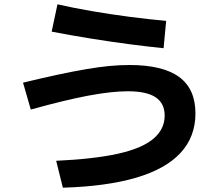

<svg xmlns="http://www.w3.org/2000/svg" viewBox="-20 -812 1040 892"><path d="M241 -65Q415 -73 526.5 -97.5Q638 -122 691.5 -166.5Q745 -211 745 -275Q745 -332 703 -360Q661 -388 574 -388Q537 -388 491 -383Q445 -378 389.5 -367.5Q334 -357 268 -341Q202 -325 123 -303L87 -428Q178 -450 250.5 -465.5Q323 -481 382 -491Q441 -501 489 -505.5Q537 -510 581 -510Q736 -510 812 -454.5Q888 -399 888 -285Q888 -177 819 -102Q750 -27 612.5 13.5Q475 54 272 60ZM740 -588Q670 -595 582 -606.5Q494 -618 401 -633Q308 -648 220 -665L247 -792Q321 -775 408.5 -760Q496 -745 585 -733.5Q674 -722 752 -715Z"/></svg>

Font: M PLUS 2 Thin
Style: Bold
Weight: 700
Version: Version 1.001